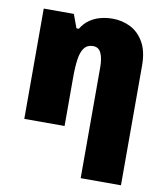

<svg xmlns="http://www.w3.org/2000/svg" viewBox="-88 -635 813 948"><g transform="rotate(10 318.5 -161.5)"><path d="M400 -563Q449 -563 490.5 -542Q532 -521 557.5 -476Q583 -431 583 -360V240H381V-315Q381 -360 369 -386.5Q357 -413 329 -413Q300 -413 284.5 -393Q269 -373 263.5 -335Q258 -297 258 -242V0H56V-553H207L232 -485H244Q261 -513 285 -530Q309 -547 338.5 -555Q368 -563 400 -563Z"/></g></svg>

Font: Noto Sans Display Black
Style: Regular
Weight: 900
Designer: Monotype Design Team
Foundry: Monotype Imaging Inc.
Version: Version 2.003